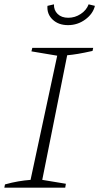

<svg xmlns="http://www.w3.org/2000/svg" viewBox="-23 -866 458 886"><path d="M-3 0 0 -15Q32 -24 61.5 -29Q91 -34 118 -36L241 -609L122 -629L126 -645H407L404 -631Q364 -622 337 -617.5Q310 -613 287 -611L172 -36L281 -18L278 0ZM291 -750Q247 -750 220 -775.5Q193 -801 196 -839L226 -846Q225 -819 243 -801.5Q261 -784 292 -784Q323 -784 349.5 -801.5Q376 -819 386 -846L415 -839Q406 -802 370.5 -776Q335 -750 291 -750Z"/></svg>

Font: Piazzolla ExtraLight
Style: Italic
Weight: 200
Italic angle: -11.3°
Designer: Juan Pablo del Peral
Foundry: Huerta Tipografica
Version: Version 1.330